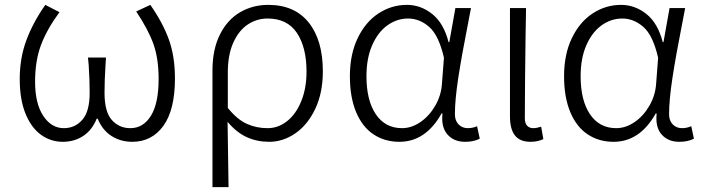

<svg xmlns="http://www.w3.org/2000/svg" viewBox="-20 -569 2887 788"><path d="M61 -245Q61 -331 88.5 -404.5Q116 -478 166 -549L224 -519Q172 -448 148 -383.5Q124 -319 124 -234Q124 -144 157.5 -93.5Q191 -43 242 -43Q288 -43 318 -77.5Q348 -112 348 -188Q348 -215 347 -243Q346 -271 344 -302L341 -333H415Q413 -311 413 -302Q411 -271 410 -243Q409 -215 409 -188Q409 -110 439 -76.5Q469 -43 515 -43Q568 -43 599.5 -94Q631 -145 631 -245Q631 -328 610 -387.5Q589 -447 539 -522L597 -549Q648 -476 673 -407Q698 -338 698 -247Q698 -118 650.5 -52.5Q603 13 523 13Q475 13 437.5 -11Q400 -35 381 -82H377Q358 -35 321.5 -11Q285 13 238 13Q188 13 148 -16Q108 -45 84.5 -103Q61 -161 61 -245Z M1081 -549Q1189 -549 1247 -476.5Q1305 -404 1305 -276Q1305 -188 1274 -122.5Q1243 -57 1192.5 -22Q1142 13 1085 13Q1035 13 993 -6Q951 -25 914 -69Q916 65 918 199H852V-280Q852 -366 882.5 -427Q913 -488 965 -518.5Q1017 -549 1081 -549ZM1238 -275Q1238 -375 1198.5 -434Q1159 -493 1078 -493Q1034 -493 997 -468.5Q960 -444 937.5 -394Q915 -344 915 -272V-126Q954 -78 993.5 -60.5Q1033 -43 1078 -43Q1122 -43 1158.5 -72Q1195 -101 1216.5 -154Q1238 -207 1238 -275Z M1416 -256Q1416 -346 1448 -412.5Q1480 -479 1533.5 -514Q1587 -549 1650 -549Q1707 -549 1754 -511.5Q1801 -474 1821 -396H1824L1849 -536H1913L1900 -468Q1875 -342 1861 -250.5Q1847 -159 1847 -100Q1847 -74 1862 -58.5Q1877 -43 1900 -43Q1920 -43 1938 -51L1949 0Q1925 13 1889 13Q1843 13 1816.5 -17Q1790 -47 1796 -103H1792Q1727 13 1619 13Q1559 13 1513 -17.5Q1467 -48 1441.5 -109Q1416 -170 1416 -256ZM1794 -227 1802 -332Q1781 -424 1741.5 -458.5Q1702 -493 1655 -493Q1609 -493 1570 -465Q1531 -437 1507.5 -383.5Q1484 -330 1484 -256Q1484 -157 1522.5 -100Q1561 -43 1630 -43Q1669 -43 1705.5 -68Q1742 -93 1766.5 -135.5Q1791 -178 1794 -227Z M2073 -91V-536H2139L2137 -419Q2136 -334 2135 -249.5Q2134 -165 2134 -84Q2134 -63 2143.5 -53Q2153 -43 2169 -43Q2182 -43 2201 -49L2210 2Q2199 7 2186.5 10Q2174 13 2157 13Q2114 13 2093.5 -13Q2073 -39 2073 -91Z M2295 -256Q2295 -346 2327 -412.5Q2359 -479 2412.5 -514Q2466 -549 2529 -549Q2586 -549 2633 -511.5Q2680 -474 2700 -396H2703L2728 -536H2792L2779 -468Q2754 -342 2740 -250.5Q2726 -159 2726 -100Q2726 -74 2741 -58.5Q2756 -43 2779 -43Q2799 -43 2817 -51L2828 0Q2804 13 2768 13Q2722 13 2695.5 -17Q2669 -47 2675 -103H2671Q2606 13 2498 13Q2438 13 2392 -17.5Q2346 -48 2320.5 -109Q2295 -170 2295 -256ZM2673 -227 2681 -332Q2660 -424 2620.5 -458.5Q2581 -493 2534 -493Q2488 -493 2449 -465Q2410 -437 2386.5 -383.5Q2363 -330 2363 -256Q2363 -157 2401.5 -100Q2440 -43 2509 -43Q2548 -43 2584.5 -68Q2621 -93 2645.5 -135.5Q2670 -178 2673 -227Z"/></svg>

Font: 寒蝉端黑体 Light
Style: Regular
Weight: 300
Designer: ChillDuanSans {Warren2060}; 
Source Han Sans {Ryoko NISHIZUKA 西塚涼子 (kana, bopomofo & ideographs); Paul D. Hunt (Latin, G
Foundry: ChillType&Adobe
Version: Version 1.300;Glyphs 3.3 (3306)